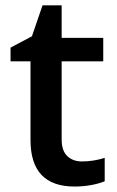

<svg xmlns="http://www.w3.org/2000/svg" viewBox="-20 -680 433 710"><path d="M283.2 -83Q325.2 -83 367.2 -96.2V-9.8Q348.1 -1.5 318.1 4.2Q288.1 9.8 255.9 9.8Q92.8 9.8 92.8 -162.1V-453.1H19V-503.9L98.1 -545.9L137.2 -660.2H208V-540H361.8V-453.1H208V-164.1Q208 -122.6 228.8 -102.8Q249.5 -83 283.2 -83Z"/></svg>

Font: f1_2797           
Style: Regular
Weight: 600
Foundry: Ascender Corporation
Version: Version 1.10